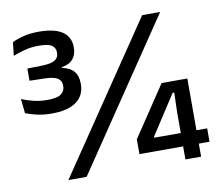

<svg xmlns="http://www.w3.org/2000/svg" viewBox="-73 -733 937 820"><g transform="rotate(-10 395.0 -323.0)"><path d="M140 -292Q104.5 -292 74.2 -299Q44 -306 26.5 -313.5L20 -376Q41 -367 69.5 -359.8Q98 -352.5 129.5 -352.5Q175.5 -352.5 191.5 -365.8Q207.5 -379 207.5 -399V-401.5Q207.5 -411.5 203.8 -419.5Q200 -427.5 191.8 -433Q183.5 -438.5 169.8 -441.5Q156 -444.5 135.5 -445L69.5 -446.5V-499.5L135.5 -501Q173.5 -502 189.8 -512.5Q206 -523 206 -543V-546Q206 -565.5 190.8 -576.2Q175.5 -587 134 -587Q99.5 -587 71 -579.2Q42.5 -571.5 22 -563L28.5 -621Q48 -631 77.2 -638.5Q106.5 -646 144 -646Q212.5 -646 246.5 -622.8Q280.5 -599.5 280.5 -555.5V-552Q280.5 -522.5 264.5 -503.8Q248.5 -485 215 -479.5V-471.5L212.5 -477Q248.5 -470.5 265.8 -451Q283 -431.5 283 -397V-392.5Q283 -363.5 268 -340.8Q253 -318 221.2 -305Q189.5 -292 140 -292ZM159.5 0 592 -639H670L238.5 0ZM667 0V-204L669.5 -289.5H662.5L551.5 -118.5V-94.5L518 -114.5H781.5V-56.5H477.5V-120.5L623.5 -339H735V0Z"/></g></svg>

Font: Anek Gujarati Medium Medium
Style: Regular
Weight: 500
Version: Version 1.003